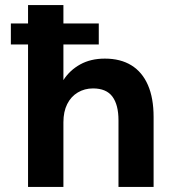

<svg xmlns="http://www.w3.org/2000/svg" viewBox="-20 -740 685 760"><path d="M23 -564V-647H371V-564ZM91 0V-720H231V-423Q256 -462 297.5 -485Q339 -508 395 -508Q457 -508 500 -481.5Q543 -455 565.5 -403.5Q588 -352 588 -277V0H449V-264Q449 -325 425 -357.5Q401 -390 348 -390Q315 -390 288 -374Q261 -358 246 -328Q231 -298 231 -256V0Z"/></svg>

Font: DM Sans 24pt ExtraBold
Style: Regular
Weight: 800
Designer: Colophon Foundry, Jonny Pinhorn
Foundry: Colophon Foundry
Version: Version 4.004;gftools[0.9.30]